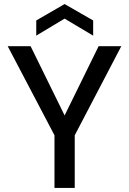

<svg xmlns="http://www.w3.org/2000/svg" viewBox="-20 -928 637 948"><path d="M249 0V-260L18 -700H131L299 -358L467 -700H579L349 -260V0ZM159 -752V-827L299 -908L440 -827V-752L299 -836Z"/></svg>

Font: DM Sans Medium
Style: Regular
Weight: 500
Designer: Colophon Foundry, Jonny Pinhorn
Foundry: Colophon Foundry
Version: Version 4.004; ttfautohint (v1.8.4.7-5d5b)